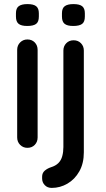

<svg xmlns="http://www.w3.org/2000/svg" viewBox="-20 -723 519 939"><path d="M164 -51Q164 -29 150 -14.5Q136 0 114 0Q93 0 78.5 -14.5Q64 -29 64 -51V-479Q64 -501 78.5 -515.5Q93 -530 114 -530Q136 -530 150 -515.5Q164 -501 164 -479ZM113 -596Q84 -596 71 -606.5Q58 -617 58 -642V-658Q58 -683 72 -693Q86 -703 114 -703Q144 -703 157 -692.5Q170 -682 170 -658V-642Q170 -616 156.5 -606Q143 -596 113 -596ZM390 22Q390 76 368 115Q346 154 310 175Q274 196 233 196Q212 196 199 182.5Q186 169 186 150V141Q186 123 198.5 112Q211 101 229 95Q252 88 265.5 74.5Q279 61 284.5 40.5Q290 20 290 -4V-476Q290 -497 304 -511.5Q318 -526 340 -526Q362 -526 376 -511.5Q390 -497 390 -476ZM338 -596Q309 -596 296 -606.5Q283 -617 283 -642V-658Q283 -683 297 -693Q311 -703 339 -703Q369 -703 382 -692.5Q395 -682 395 -658V-642Q395 -616 381.5 -606Q368 -596 338 -596Z"/></svg>

Font: Quicksand SemiBold
Style: Regular
Weight: 600
Designer: Andrew Paglinawan
Foundry: Andrew Paglinawan
Version: Version 3.004